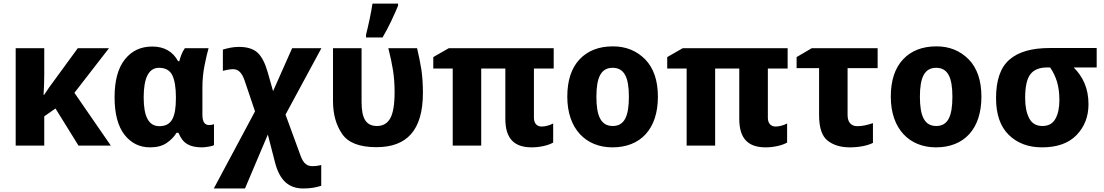

<svg xmlns="http://www.w3.org/2000/svg" viewBox="-20 -816 6188 1076"><path d="M416 -545.9 286.1 -368.2C264.6 -338.9 244.6 -312 227.1 -284.2H224.1C226.6 -322.8 228 -363.3 228 -402.8V-545.9H67.9V0H228V-164.1L291 -208L419.9 0H601.1L397 -295.9L590.8 -545.9Z M873 -108.9C813 -108.9 785.2 -163.1 785.2 -270C785.2 -377.9 812.5 -436 871.1 -436C907.2 -436 932.1 -421.9 945.8 -394C959 -366.2 965.8 -325.2 965.8 -272V-266.1C965.8 -156.7 940.9 -108.9 873 -108.9ZM821.3 9.8C858.4 9.8 889.2 2 913.1 -14.2C937 -30.3 956.1 -49.3 969.2 -71.8H980C992.7 -41 1009.3 -20 1029.8 -8.3C1049.8 3.9 1077.1 9.8 1111.8 9.8C1122.1 9.8 1134.3 8.3 1149.4 5.9C1164.6 3.4 1174.3 0.5 1179.2 -2.9V-120.1C1170.9 -116.7 1162.1 -115.2 1151.9 -115.2C1130.9 -115.2 1114.3 -127.9 1114.3 -172.9V-325.2C1114.3 -369.6 1118.7 -412.6 1127 -453.1C1135.3 -493.7 1142.6 -524.9 1148.9 -545.9H1016.1C1001 -525.9 990.7 -496.1 984.9 -473.1H978C948.2 -527.8 899.9 -555.2 833 -555.2C769 -555.2 717.8 -531.2 679.7 -482.9C641.1 -434.6 622.1 -363.8 622.1 -271C622.1 -178.7 640.6 -108.9 677.2 -61.5C713.9 -14.2 761.7 9.8 821.3 9.8Z M1319.3 -553.2C1284.2 -553.2 1255.9 -545.9 1229 -538.1V-418.9C1252.9 -425.3 1272 -428.2 1286.1 -428.2C1311.5 -428.2 1334 -414.6 1351.1 -363.8L1409.2 -191.9L1178.2 240.2H1353L1481 -62L1522 97.2C1547.4 192.9 1596.7 240.2 1679.2 240.2C1724.6 240.2 1749.5 234.4 1780.3 225.1V108.9C1757.3 114.3 1744.1 115.2 1731.9 115.2C1701.2 115.2 1681.2 101.6 1665 58.1L1580.1 -173.8L1781.2 -545.9H1617.2L1510.3 -305.2L1480 -412.1C1465.8 -461.9 1447.3 -498 1424.3 -520C1400.9 -542 1365.7 -553.2 1319.3 -553.2Z M2089.4 8.8C2259.8 8.8 2350.1 -85.4 2350.1 -295.9C2350.1 -342.8 2347.2 -385.3 2341.8 -423.8C2335.9 -461.9 2327.6 -502.4 2317.4 -545.9H2156.2C2167.5 -502 2176.3 -460.4 2182.6 -421.9C2188.5 -383.3 2191.4 -342.3 2191.4 -299.8C2191.4 -230.5 2183.1 -181.6 2167 -152.8C2150.4 -124 2126 -109.9 2093.3 -109.9C2033.2 -109.9 2006.3 -148.9 2006.3 -244.1V-545.9H1846.2V-249C1846.2 -176.3 1863.3 -115.2 1897 -65.9C1930.7 -16.1 1994.6 8.8 2089.4 8.8ZM2124 -606C2160.6 -668.5 2189 -731.9 2210.9 -784.2V-795.9H2067.4C2060.5 -746.1 2043 -667 2031.2 -621.1V-606Z M3015.1 -106.9C2991.2 -106.9 2972.2 -122.6 2972.2 -155.8V-432.1H3083V-545.9H2495.1L2408.2 -496.1V-432.1H2517.1V0H2676.8V-432.1H2812V-149.9C2812 -38.1 2862.8 9.8 2960 9.8C3006.8 9.8 3054.7 -2 3080.1 -17.1V-124C3061 -113.8 3036.1 -106.9 3015.1 -106.9Z M3667 -273.9C3667 -364.7 3643.1 -434.6 3595.7 -483.4C3547.9 -531.7 3487.8 -556.2 3415 -556.2C3335.9 -556.2 3273.4 -531.7 3228 -483.4C3182.1 -434.6 3159.2 -364.7 3159.2 -273.9C3159.2 -92.3 3264.6 9.8 3412.1 9.8C3569.3 9.8 3667 -92.3 3667 -273.9ZM3322.3 -273.9C3322.3 -381.8 3348.1 -436 3413.1 -436C3479 -436 3504.4 -381.8 3504.4 -273.9C3504.4 -166 3480 -109.9 3414.1 -109.9C3347.7 -109.9 3322.3 -166 3322.3 -273.9Z M4326.2 -106.9C4302.2 -106.9 4283.2 -122.6 4283.2 -155.8V-432.1H4394V-545.9H3806.2L3719.2 -496.1V-432.1H3828.1V0H3987.8V-432.1H4123V-149.9C4123 -38.1 4173.8 9.8 4271 9.8C4317.9 9.8 4365.7 -2 4391.1 -17.1V-124C4372.1 -113.8 4347.2 -106.9 4326.2 -106.9Z M4529.3 -545.9 4444.3 -496.1V-434.1H4570.3V-170.9C4570.3 -100.1 4586.4 -52.7 4618.2 -27.8C4649.9 -2.9 4691.4 9.8 4742.2 9.8C4795.4 9.8 4841.3 0 4872.1 -15.1V-126C4841.3 -115.7 4814.9 -108.9 4784.2 -108.9C4751 -108.9 4730 -129.9 4730 -170.9V-434.1H4898.4V-545.9Z M5480 -273.9C5480 -364.7 5456.1 -434.6 5408.7 -483.4C5360.8 -531.7 5300.8 -556.2 5228 -556.2C5148.9 -556.2 5086.4 -531.7 5041 -483.4C4995.1 -434.6 4972.2 -364.7 4972.2 -273.9C4972.2 -92.3 5077.6 9.8 5225.1 9.8C5382.3 9.8 5480 -92.3 5480 -273.9ZM5135.3 -273.9C5135.3 -381.8 5161.1 -436 5226.1 -436C5292 -436 5317.4 -381.8 5317.4 -273.9C5317.4 -166 5293 -109.9 5227.1 -109.9C5160.6 -109.9 5135.3 -166 5135.3 -273.9Z M6080.1 -231.9C6080.1 -322.3 6047.9 -387.2 5997.1 -438H6126V-546.9H5862.8C5762.2 -546.9 5687 -525.4 5637.2 -481.9C5586.9 -438.5 5562 -366.7 5562 -266.1C5562 -175.3 5585.9 -106.4 5633.3 -60.1C5680.7 -13.7 5742.7 9.8 5819.8 9.8C5904.3 9.8 5969.2 -13.2 6013.7 -59.6C6058.1 -106 6080.1 -163.1 6080.1 -231.9ZM5725.1 -266.1C5725.1 -330.6 5734.9 -375.5 5754.9 -400.4C5774.4 -425.3 5805.7 -438 5848.1 -438H5865.2C5898.4 -388.7 5917 -335 5917 -254.9C5917 -211.4 5909.7 -176.8 5894.5 -149.9C5879.4 -123 5855.5 -109.9 5821.8 -109.9C5788.1 -109.9 5763.2 -124 5748 -152.8C5732.9 -181.6 5725.1 -219.2 5725.1 -266.1Z"/></svg>

Font: Avrile Sans
Style: Bold
Weight: 700
Designer: Monotype Design Team, Google (font), Stefan Peev (BGR Cyrillic), Cristiano Sobral (main changes)
Foundry: The Avrile Sans Project Authors
Version: Version 3.110